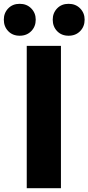

<svg xmlns="http://www.w3.org/2000/svg" viewBox="-54 -985 463 1005"><path d="M86 0V-745H265V0ZM49 -798Q12 -798 -11 -822Q-34 -846 -34 -882Q-34 -917 -11 -941Q12 -965 49 -965Q86 -965 109.5 -941Q133 -917 133 -882Q133 -846 109.5 -822Q86 -798 49 -798ZM305 -798Q268 -798 245 -822Q222 -846 222 -882Q222 -917 245 -941Q268 -965 305 -965Q342 -965 365.5 -941Q389 -917 389 -882Q389 -846 365.5 -822Q342 -798 305 -798Z"/></svg>

Font: Noto Sans SC Black
Style: Regular
Weight: 900
Designer: Ryoko NISHIZUKA  (kana, bopomofo & ideographs); Paul D. Hunt (Latin, Greek & Cyrillic); Sandoll Communications , Soo-you
Foundry: Adobe
Version: Version 2.004-H2;hotconv 1.0.118;makeotfexe 2.5.65603